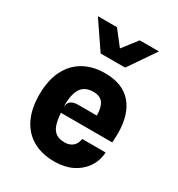

<svg xmlns="http://www.w3.org/2000/svg" viewBox="-191 -933 983 1062"><g transform="rotate(30 300.0 -401.5)"><path d="M316.5 7.5Q234.5 7.5 177 -25.5Q119.5 -58.5 89.2 -121Q59 -183.5 59 -272Q59 -364.5 91 -428Q123 -491.5 181 -524Q239 -556.5 316.5 -556.5Q428.5 -556.5 485.8 -490.2Q543 -424 543 -303Q543 -289.5 542.2 -275Q541.5 -260.5 540.5 -244.5H212.5Q216 -198.5 226.2 -169.2Q236.5 -140 257.2 -126.2Q278 -112.5 312.5 -112.5Q343.5 -112.5 363.5 -130Q383.5 -147.5 387 -178H537Q533 -122 503.8 -80.2Q474.5 -38.5 426.5 -15.5Q378.5 7.5 316.5 7.5ZM209.5 -280.5Q213.5 -310 229.8 -320.2Q246 -330.5 271.5 -330.5H392.5Q392 -383 373.2 -409Q354.5 -435 311 -435Q258 -435 233.2 -398.8Q208.5 -362.5 209.5 -280.5ZM239 -638.5 122.5 -809.5H244.5L317.5 -716L390 -809.5H512.5L395.5 -638.5Z"/></g></svg>

Font: Spline Sans Mono
Style: Bold
Weight: 700
Designer: Eben Sorkin, Mirko Velimirovic
Foundry: Sorkin Type
Version: Version 1.004